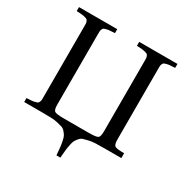

<svg xmlns="http://www.w3.org/2000/svg" viewBox="-195 -857 1178 1212"><g transform="rotate(30 394.0 -251.0)"><path d="M35.2 0V-28.8Q60.5 -30.3 72.8 -31.2Q85 -32.2 97.2 -35.6Q109.4 -39.1 113.3 -41.7Q117.2 -44.4 120.8 -52.7Q124.5 -61 124.8 -68.6Q125 -76.2 125 -92.8V-599.1Q125 -615.7 124.8 -623.3Q124.5 -630.9 120.8 -639.2Q117.2 -647.5 113.3 -650.1Q109.4 -652.8 97.2 -656.2Q85 -659.7 72.8 -660.6Q60.5 -661.6 35.2 -663.1V-691.9H314V-663.1Q288.6 -661.6 276.4 -660.6Q264.2 -659.7 252 -656.2Q239.7 -652.8 235.8 -650.1Q231.9 -647.5 228.3 -639.2Q224.6 -630.9 224.4 -623.3Q224.1 -615.7 224.1 -599.1V-89.8Q224.1 -51.8 237.3 -43.5Q250.5 -35.2 304.2 -35.2H483.9Q537.6 -35.2 550.8 -43.5Q564 -51.8 564 -89.8V-599.1Q564 -615.7 563.7 -623.3Q563.5 -630.9 559.8 -639.2Q556.2 -647.5 552.2 -650.1Q548.3 -652.8 536.1 -656.2Q523.9 -659.7 511.7 -660.6Q499.5 -661.6 474.1 -663.1V-691.9H752.9V-663.1Q727.5 -661.6 715.3 -660.6Q703.1 -659.7 690.9 -656.2Q678.7 -652.8 674.8 -650.1Q670.9 -647.5 667.2 -639.2Q663.6 -630.9 663.3 -623.3Q663.1 -615.7 663.1 -599.1V-89.8Q663.1 -51.8 676.3 -43.5Q689.5 -35.2 743.2 -35.2V0H621.1Q583 0 556.6 1Q530.3 2 507.8 7.3Q485.4 12.7 471.9 16.8Q458.5 21 447 34.7Q435.5 48.3 430.2 58.1Q424.8 67.9 419.9 92.5Q415 117.2 413.3 134.8Q411.6 152.3 408.2 189.9H379.9Q376.5 152.3 374.8 134.8Q373 117.2 368.2 92.5Q363.3 67.9 357.9 58.1Q352.5 48.3 341.1 34.7Q329.6 21 316.2 16.8Q302.7 12.7 280.3 7.3Q257.8 2 231.4 1Q205.1 0 167 0Z"/></g></svg>

Font: Heuristica
Style: Regular
Weight: 400
Version: Version 1.0.2